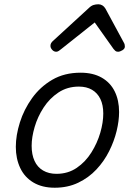

<svg xmlns="http://www.w3.org/2000/svg" viewBox="-20 -859 629 898"><path d="M236 19Q177 19 136 -5.5Q95 -30 74.5 -73.5Q54 -117 54 -172Q54 -226 73 -286.5Q92 -347 130 -400Q168 -453 224.5 -486Q281 -519 357 -519Q415 -519 455.5 -496Q496 -473 516.5 -431.5Q537 -390 537 -335Q537 -294 525.5 -246.5Q514 -199 490.5 -152Q467 -105 431 -66.5Q395 -28 346 -4.5Q297 19 236 19ZM244 -46Q298 -46 339 -74Q380 -102 407.5 -146Q435 -190 449 -238Q463 -286 463 -328Q463 -368 449.5 -396Q436 -424 410.5 -439Q385 -454 349 -454Q295 -454 253.5 -426.5Q212 -399 184 -356Q156 -313 142 -265Q128 -217 128 -177Q128 -136 141.5 -106.5Q155 -77 181.5 -61.5Q208 -46 244 -46ZM243 -617Q232 -617 224 -626Q216 -635 216 -644Q216 -652 219 -657Q222 -662 226 -666L395 -821Q406 -832 417 -835.5Q428 -839 440 -839Q450 -839 458.5 -834Q467 -829 473 -819L559 -660Q562 -655 563 -650.5Q564 -646 564 -641Q564 -631 552.5 -624Q541 -617 532 -617Q524 -617 519.5 -621Q515 -625 511 -630L423 -754L267 -630Q261 -625 255 -621Q249 -617 243 -617Z"/></svg>

Font: Playwrite CO Light
Style: Regular
Weight: 300
Version: Version 1.002